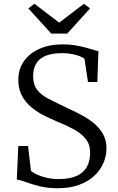

<svg xmlns="http://www.w3.org/2000/svg" viewBox="-20 -986 626 1017"><path d="M285.5 11Q231 11 187.8 0Q144.5 -11 114.5 -22.2Q84.5 -33.5 69 -35L77 -212.5H128.5L144 -81.5Q155.5 -70.5 177.8 -60.5Q200 -50.5 229.2 -44Q258.5 -37.5 290.5 -37.5Q350.5 -37.5 387.2 -54.8Q424 -72 440.8 -103.2Q457.5 -134.5 457.5 -177Q457.5 -221 433.8 -250.5Q410 -280 369.5 -301.8Q329 -323.5 278.5 -344Q247 -357 212 -374.8Q177 -392.5 146.2 -418Q115.5 -443.5 96.2 -479Q77 -514.5 77 -563Q77 -619 106.2 -661.2Q135.5 -703.5 188.5 -727.2Q241.5 -751 313 -751Q346.5 -751 376 -746.2Q405.5 -741.5 430 -735Q454.5 -728.5 472.8 -722.8Q491 -717 501.5 -715L495.5 -551.5H446L427.5 -675Q420.5 -681 403.2 -688Q386 -695 361.2 -699.8Q336.5 -704.5 308 -704.5Q257 -704.5 223.2 -691Q189.5 -677.5 172.5 -650.5Q155.5 -623.5 155.5 -583Q155.5 -537.5 177.2 -509.8Q199 -482 238.5 -461.8Q278 -441.5 330 -417Q367 -400 404.5 -380.5Q442 -361 473.8 -336Q505.5 -311 524.8 -277.5Q544 -244 544 -199Q544 -160.5 528 -123Q512 -85.5 480 -55.2Q448 -25 399.5 -7Q351 11 285.5 11ZM251.5 -808 130 -941.5 162.5 -966 293.5 -866 424.5 -966 457 -941.5 336 -808Z"/></svg>

Font: Merriweather 20pt Light
Style: Regular
Weight: 300
Version: Version 2.100